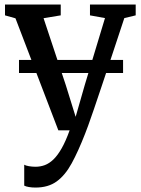

<svg xmlns="http://www.w3.org/2000/svg" viewBox="-20 -573 619 844"><path d="M136 251.5Q120.5 251.5 107.2 249.2Q94 247 86.5 243V151Q92.5 155 106.8 157.5Q121 160 136 160Q157.5 160 177 152.8Q196.5 145.5 215 127.8Q233.5 110 251.2 78.8Q269 47.5 286 0H236.5L48 -492.5L2 -505.5V-553H247V-505.5L171.5 -493L269.5 -198L312.5 -59.5L352.5 -199L441.5 -493.5L375.5 -505.5V-553H576.5V-505.5L526.5 -493.5Q497 -403.5 472 -328.8Q447 -254 427.2 -194.8Q407.5 -135.5 392.5 -92Q377.5 -48.5 367.8 -21.5Q358 5.5 354 15Q324 92 295.2 144.8Q266.5 197.5 229.2 224.5Q192 251.5 136 251.5ZM521 -309.5V-252H63.5V-309.5Z"/></svg>

Font: Merriweather 24pt Medium
Style: Regular
Weight: 500
Designer: Eben Sorkin
Foundry: Eben Sorkin
Version: Version 2.100